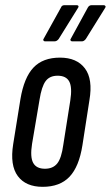

<svg xmlns="http://www.w3.org/2000/svg" viewBox="-20 -717 429 743"><path d="M145 6Q80 6 49 -35.5Q18 -77 31 -159L59 -333Q73 -417 109.5 -455.5Q146 -494 212 -494Q277 -494 308.5 -452.5Q340 -411 326 -329L299 -155Q286 -72 249 -33Q212 6 145 6ZM154 -64Q185 -64 201.5 -84.5Q218 -105 225 -157L252 -328Q260 -379 248 -401.5Q236 -424 203 -424Q172 -424 156.5 -403Q141 -382 133 -331L104 -160Q96 -109 108.5 -86.5Q121 -64 154 -64ZM259 -557Q255 -557 253 -560.5Q251 -564 255 -569L320 -688Q325 -697 335 -697H381Q386 -697 388 -693.5Q390 -690 386 -685L312 -566Q305 -557 297 -557ZM154 -557Q150 -557 148 -560.5Q146 -564 150 -569L216 -688Q219 -697 230 -697H277Q282 -697 283.5 -693.5Q285 -690 281 -685L207 -566Q200 -557 191 -557Z"/></svg>

Font: Sofia Sans Extra Condensed Medium
Style: Italic
Weight: 500
Italic angle: -9°
Version: Version 4.100